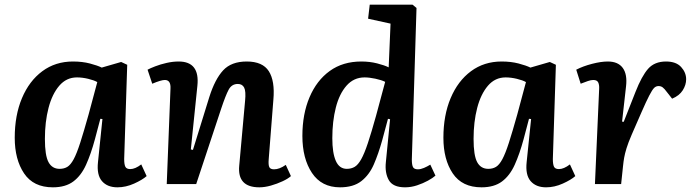

<svg xmlns="http://www.w3.org/2000/svg" viewBox="-20 -787 2982 821"><path d="M511 -107Q511 -84 516 -74Q521 -64 537 -64Q558 -64 584 -84L607 -34Q589 -18 553.5 -2Q518 14 482 14Q439 14 416 -12.5Q393 -39 399 -94L418 -278L409 -279L386 -192Q369 -129 348 -82.5Q327 -36 293.5 -11Q260 14 206 14Q123 14 83 -45.5Q43 -105 43 -198Q43 -294 74 -367.5Q105 -441 161 -482.5Q217 -524 292 -524Q332 -524 364.5 -515.5Q397 -507 415 -498L498 -522L524 -510ZM235 -65Q254 -65 268 -73.5Q282 -82 295 -106Q308 -130 323 -176.5Q338 -223 359 -298L396 -436Q382 -444 357 -450Q332 -456 309 -456Q264 -456 233.5 -420.5Q203 -385 187.5 -325.5Q172 -266 172 -193Q172 -122 187.5 -93.5Q203 -65 235 -65Z M1224 -34Q1212 -23 1188.5 -12Q1165 -1 1138.5 6.5Q1112 14 1089 14Q994 14 1003 -79L1028 -356Q1032 -397 1024 -412.5Q1016 -428 997 -428Q971 -428 958 -404Q945 -380 926 -323L819 0H693L709 -408Q711 -445 685 -445Q669 -445 631 -429L611 -489Q622 -495 644 -503.5Q666 -512 692.5 -518Q719 -524 744 -524Q835 -524 824 -420L796 -148L805 -146L875 -372Q899 -448 934 -486Q969 -524 1035 -524Q1103 -524 1129.5 -482.5Q1156 -441 1149 -361L1129 -106Q1127 -82 1131.5 -72.5Q1136 -63 1152 -63Q1175 -63 1202 -82Z M1741 -105Q1741 -82 1746 -72.5Q1751 -63 1767 -63Q1779 -63 1793 -69Q1807 -75 1820 -83L1842 -36Q1831 -26 1810 -14.5Q1789 -3 1763.5 5.5Q1738 14 1712 14Q1660 14 1642.5 -17Q1625 -48 1630 -94L1648 -277L1639 -279L1614 -186Q1598 -129 1578.5 -84Q1559 -39 1525 -12.5Q1491 14 1434 14Q1355 14 1314 -47.5Q1273 -109 1273 -206Q1273 -299 1303.5 -371Q1334 -443 1390 -483.5Q1446 -524 1525 -524Q1561 -524 1592.5 -516Q1624 -508 1642 -499L1650 -686L1554 -707L1561 -767H1744L1761 -753ZM1463 -65Q1482 -65 1496.5 -73.5Q1511 -82 1524.5 -106Q1538 -130 1553 -175Q1568 -220 1588 -292L1627 -437Q1611 -445 1585 -450.5Q1559 -456 1539 -456Q1493 -456 1462 -421Q1431 -386 1416 -327Q1401 -268 1401 -196Q1401 -133 1416 -99Q1431 -65 1463 -65Z M2344 -107Q2344 -84 2349 -74Q2354 -64 2370 -64Q2391 -64 2417 -84L2440 -34Q2422 -18 2386.5 -2Q2351 14 2315 14Q2272 14 2249 -12.5Q2226 -39 2232 -94L2251 -278L2242 -279L2219 -192Q2202 -129 2181 -82.5Q2160 -36 2126.5 -11Q2093 14 2039 14Q1956 14 1916 -45.5Q1876 -105 1876 -198Q1876 -294 1907 -367.5Q1938 -441 1994 -482.5Q2050 -524 2125 -524Q2165 -524 2197.5 -515.5Q2230 -507 2248 -498L2331 -522L2357 -510ZM2068 -65Q2087 -65 2101 -73.5Q2115 -82 2128 -106Q2141 -130 2156 -176.5Q2171 -223 2192 -298L2229 -436Q2215 -444 2190 -450Q2165 -456 2142 -456Q2097 -456 2066.5 -420.5Q2036 -385 2020.5 -325.5Q2005 -266 2005 -193Q2005 -122 2020.5 -93.5Q2036 -65 2068 -65Z M2542 -407Q2543 -424 2538 -434.5Q2533 -445 2517 -445Q2507 -445 2494 -440.5Q2481 -436 2463 -429L2444 -489Q2473 -504 2511.5 -514Q2550 -524 2579 -524Q2623 -524 2643 -496.5Q2663 -469 2657 -418L2640 -267L2647 -266L2697 -393Q2724 -462 2751.5 -493Q2779 -524 2828 -524Q2871 -524 2892.5 -500.5Q2914 -477 2914 -448Q2914 -424 2899.5 -401Q2885 -378 2854 -365L2832 -393Q2821 -408 2813.5 -413.5Q2806 -419 2796 -419Q2785 -419 2777 -411Q2769 -403 2756.5 -379Q2744 -355 2723 -307Q2697 -248 2681.5 -212Q2666 -176 2659 -153Q2652 -130 2649 -113Q2646 -96 2644 -76L2636 0H2524Z"/></svg>

Font: Literata 12pt SemiBold
Style: Italic
Weight: 600
Italic angle: -2°
Designer: Latin by Veronika Burian and Jose Scaglione. Greek by Irene Vlachou. Cyrillic by Vera Evstafieva
Foundry: TypeTogether
Version: Version 3.002